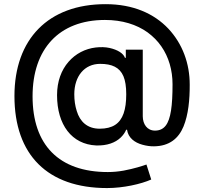

<svg xmlns="http://www.w3.org/2000/svg" viewBox="-20 -726 997 941"><path d="M504.6 195.7C584.5 195.7 671.2 176.1 721.2 153.8L697.8 80.3C679.3 87 637.4 100.5 586.3 110.1C560.7 114.7 534.8 117.2 508.5 117.2C268.5 117.2 139.6 -16 139.6 -253.9C139.6 -485.1 268.5 -627.8 494 -628.2C579.5 -628.2 649.5 -605.8 703.1 -567.5C729.8 -547.9 752.5 -525.2 770.6 -498.9C807.2 -446.4 825.6 -381.7 825.6 -313.2C825.6 -208.5 817.1 -142 791.9 -110.1C779.5 -94.1 762.1 -85.9 739.7 -85.9C701 -85.9 680 -117.5 679.7 -155.9V-482.6H596.6V-442.8H592.3C585.2 -463.8 557.2 -482.2 516.3 -491.1C496.1 -495.4 473.7 -496.1 449.2 -493.3C397.7 -487.2 350.5 -463.1 315.7 -422.9C280.9 -382.8 259.6 -327.8 259.6 -259.6C259.6 -114.3 332 -18.5 451.3 -13.1C505.3 -11.4 545.1 -27 570.7 -51.1C583.5 -63.2 592.7 -76.3 598.4 -90.2H602.6C608.3 -50.8 639.2 -27.3 677.9 -16.7C697.1 -11.4 716.3 -8.5 735.1 -8.9C810.4 -9.9 855.1 -47.6 879.3 -105.8C903.1 -163.7 910.2 -237.6 909.8 -310.4C910.2 -414.1 874.6 -511.4 805 -585.6C735.1 -659.4 632.8 -705.6 497.9 -705.6C216.3 -706 50.8 -533.7 50.8 -255.3C50.8 33.4 213.4 195.7 504.6 195.7ZM468.8 -95.2C407.3 -95.2 371.8 -130.3 356.2 -181.8C348 -207.4 344.1 -234.7 344.1 -263.8C344.1 -351.6 393.1 -413 470.9 -413C528.1 -413 566.1 -396.3 584.9 -352.6C594.1 -331 598.7 -301.5 598.7 -264.2C598.7 -188.6 582.4 -138.8 544.4 -114C525.2 -101.6 500 -95.2 468.8 -95.2Z"/></svg>

Font: Inter 465
Style: Regular
Weight: 400
Designer: Rasmus Andersson
Foundry: rsms
Version: Version 3.019;Glyphs 3.1.2 (3151)